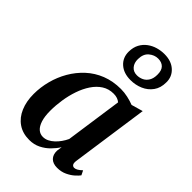

<svg xmlns="http://www.w3.org/2000/svg" viewBox="-253 -957 1066 1066"><g transform="rotate(45 279.5 -424.0)"><path d="M457.5 -94Q454.5 -73 460.2 -64.8Q466 -56.5 476 -56.5Q485 -56.5 495.8 -62.5Q506.5 -68.5 521 -82L534 -55.5Q527 -45.5 509.8 -29.8Q492.5 -14 466.8 -1.8Q441 10.5 408.5 10.5Q376 10.5 358.2 -7.2Q340.5 -25 341.5 -57L346 -88.5Q331 -64.5 308.5 -41.8Q286 -19 256.2 -4.2Q226.5 10.5 190 10.5Q138 10.5 101.5 -14.8Q65 -40 46 -84.8Q27 -129.5 27 -187.5Q27 -240.5 40.8 -292.8Q54.5 -345 81.2 -391.2Q108 -437.5 147 -473.5Q186 -509.5 237.2 -529.8Q288.5 -550 350.5 -550Q377.5 -550 405.2 -543.8Q433 -537.5 454.5 -529L522.5 -548.5ZM391.5 -486Q382.5 -494 369.8 -498.5Q357 -503 340.5 -503Q302 -503 272.5 -484Q243 -465 221.2 -432.2Q199.5 -399.5 185.5 -358.5Q171.5 -317.5 164.8 -273.2Q158 -229 158 -187Q158 -142.5 167.5 -113Q177 -83.5 193.5 -69.2Q210 -55 231.5 -55Q249.5 -55 265.8 -63Q282 -71 296.5 -84.5Q311 -98 323 -115Q335 -132 343.5 -150.5ZM352.5 -622Q298.5 -622 266 -651.2Q233.5 -680.5 234 -727.5Q234.5 -761.5 247.8 -786Q261 -810.5 283 -826.8Q305 -843 331.2 -850.5Q357.5 -858 384 -858Q439 -858 471.2 -828.2Q503.5 -798.5 502.5 -753.5Q502.5 -710 481.2 -680.8Q460 -651.5 426 -636.8Q392 -622 352.5 -622ZM359 -666Q379 -666 397 -674.5Q415 -683 426.2 -701.5Q437.5 -720 437.5 -749Q438 -782.5 422 -799Q406 -815.5 377 -815.5Q348.5 -815.5 324.2 -795.2Q300 -775 299.5 -734Q299 -704 315 -685Q331 -666 359 -666Z"/></g></svg>

Font: Merriweather 60pt SemiBold
Style: Italic
Weight: 600
Italic angle: -7.8°
Version: Version 2.101